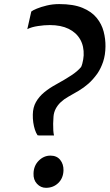

<svg xmlns="http://www.w3.org/2000/svg" viewBox="-20 -912 538 942"><path d="M164 -248.5Q156.5 -260 151.2 -276Q146 -292 143.2 -311.2Q140.5 -330.5 141 -350Q141.5 -385 156.5 -411.5Q171.5 -438 197.2 -459.2Q223 -480.5 255.5 -498Q297.5 -521 329.2 -541.8Q361 -562.5 378 -583.5Q381.5 -591 384 -600.5Q386.5 -610 388.2 -620.2Q390 -630.5 390.5 -640Q392.5 -685 373.5 -718.5Q354.5 -752 316.8 -770.5Q279 -789 224.5 -789Q197.5 -789 166 -784.2Q134.5 -779.5 114 -769L133.5 -855.5Q140 -861 160.2 -869.5Q180.5 -878 209.5 -885Q238.5 -892 270.5 -892Q340 -892 384.8 -873.5Q429.5 -855 454.2 -824.5Q479 -794 488.5 -757.2Q498 -720.5 497.5 -684Q497 -642 486 -609.2Q475 -576.5 458 -551.5Q436.5 -521.5 413.8 -501.5Q391 -481.5 366.2 -466.8Q341.5 -452 313.5 -436.5Q294 -425.5 278.2 -410.8Q262.5 -396 253.2 -378Q244 -360 242.5 -340Q241 -323.5 240.8 -305.5Q240.5 -287.5 241.5 -272.2Q242.5 -257 245 -247.5H171ZM144.5 -61.5Q145.5 -99 170.2 -123.8Q195 -148.5 227.5 -148.5Q258.5 -148.5 275.2 -127.8Q292 -107 291.5 -76.5Q290.5 -38 266 -14.2Q241.5 9.5 205.5 9.5Q180 9.5 161.5 -10.2Q143 -30 144.5 -61.5Z"/></svg>

Font: Merriweather
Style: Bold Italic
Weight: 700
Italic angle: -7.8°
Version: Version 2.101